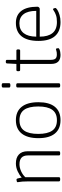

<svg xmlns="http://www.w3.org/2000/svg" viewBox="758 -1498 745 2302"><g transform="rotate(-90 1131.0 -346.5)"><path d="M130 2Q108 2 108 -12V-373Q108 -424 105.5 -451Q103 -478 100.5 -490.5Q98 -503 98 -509Q98 -515 108.5 -518.5Q119 -522 128 -522Q138 -522 142 -511Q146 -500 154 -459Q180 -485 227 -507Q274 -529 323 -529Q393 -529 431 -492.5Q469 -456 469 -388V-12Q469 2 446 2H441Q419 2 419 -12V-386Q419 -486 313 -486Q273 -486 229.5 -466.5Q186 -447 158 -416V-12Q158 2 136 2Z M842 6Q737 6 681.5 -61.5Q626 -129 626 -259Q626 -390 681.5 -459.5Q737 -529 842 -529Q946 -529 1001.5 -460Q1057 -391 1057 -259Q1057 -129 1002 -61.5Q947 6 842 6ZM841 -37Q926 -37 966 -93Q1006 -149 1006 -261Q1006 -374 966 -430Q926 -486 841 -486Q756 -486 716.5 -430Q677 -374 677 -261Q677 -149 716.5 -93Q756 -37 841 -37Z M1256 2Q1234 2 1234 -12V-511Q1234 -525 1256 -525H1262Q1284 -525 1284 -511V-12Q1284 2 1262 2ZM1259 -595Q1233 -595 1233 -609V-685Q1233 -699 1259 -699Q1285 -699 1285 -685V-609Q1285 -595 1259 -595Z M1625 6Q1571 6 1543.5 -21.5Q1516 -49 1516 -107V-478H1443Q1429 -478 1429 -496V-505Q1429 -523 1443 -523H1516L1522 -636Q1523 -650 1541 -650H1545Q1565 -650 1565 -636V-523H1676Q1690 -523 1690 -505V-496Q1690 -478 1676 -478H1565V-112Q1565 -70 1580 -54Q1595 -38 1629 -38Q1658 -38 1672.5 -43.5Q1687 -49 1694 -49Q1700 -49 1702.5 -37.5Q1705 -26 1705 -20Q1705 -13 1692 -7Q1679 -1 1660.5 2.5Q1642 6 1625 6Z M2018 6Q1908 6 1850 -60Q1792 -126 1792 -259Q1792 -392 1847 -460.5Q1902 -529 2008 -529Q2102 -529 2152 -463.5Q2202 -398 2202 -270Q2202 -261 2194 -252Q2186 -243 2176 -243H1843Q1843 -144 1885.5 -90.5Q1928 -37 2019 -37Q2069 -37 2101 -48.5Q2133 -60 2150 -72Q2167 -84 2172 -84Q2178 -84 2182.5 -73.5Q2187 -63 2187 -57Q2187 -46 2164 -31.5Q2141 -17 2103 -5.5Q2065 6 2018 6ZM1843 -285H2152Q2152 -385 2113 -436Q2074 -487 2004 -487Q1925 -487 1884.5 -435Q1844 -383 1843 -285Z"/></g></svg>

Font: Asap ExtraLight
Style: Regular
Weight: 200
Designer: Pablo Cosgaya
Foundry: Omnibus-Type
Version: Version 3.001; ttfautohint (v1.8.4.7-5d5b)